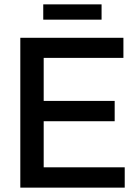

<svg xmlns="http://www.w3.org/2000/svg" viewBox="-20 -859 636 879"><path d="M73 0V-686H545V-594H180V-397H505V-304H180V-93H551V0ZM178 -769V-839H445V-769Z"/></svg>

Font: Archivo SemiCondensed Medium
Style: Regular
Weight: 500
Width: 4
Designer: Hector Gatti
Foundry: Omnibus-Type
Version: Version 2.001